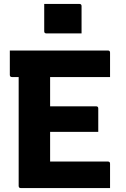

<svg xmlns="http://www.w3.org/2000/svg" viewBox="-20 -957 640 977"><path d="M205 -937H384Q395 -937 395 -926V-787H216Q205 -787 205 -798ZM86 0Q75 0 75 -11V-565H41Q30 -565 30 -576V-700H529Q540 -700 540 -689V-565H235V-416H469Q480 -416 480 -405V-286H235V-135H529Q540 -135 540 -124V0Z"/></svg>

Font: Recursive Mn Lnr St XBd
Style: Regular
Weight: 800
Monospace: yes
Version: Version 1.079;hotconv 1.0.112;makeotfexe 2.5.65598; ttfautoh